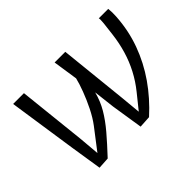

<svg xmlns="http://www.w3.org/2000/svg" viewBox="-111 -785 1018 1018"><g transform="rotate(-45 398.5 -275.5)"><path d="M208 2 143 6 115 -173 58 -557H139L180 -173L190 -57L279 -173Q304 -206 326.8 -251.5Q349.5 -297 366.2 -341.8Q383 -386.5 390 -417L369 -557H449L489 -173L500 -57L566 -139Q601.5 -183 627 -231.8Q652.5 -280.5 668.2 -333.8Q684 -387 691 -445Q696.5 -487 699.8 -519Q703 -551 700 -557H771Q772.5 -543.5 772.8 -528.2Q773 -513 772 -498Q766 -400 733.8 -311Q701.5 -222 646.8 -143.5Q592 -65 518 2L451 6L423 -173L409 -293Q395.5 -240.5 368.8 -195Q342 -149.5 302 -102.5Q262 -55.5 208 2Z"/></g></svg>

Font: Merriweather Sans Variable Regular
Style: Italic
Weight: 300
Italic angle: -8°
Designer: Eben Sorkin
Foundry: Eben Sorkin
Version: Version 2.001